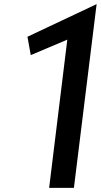

<svg xmlns="http://www.w3.org/2000/svg" viewBox="-20 -920 488 930"><path d="M448 -900 113 -742 129 -653 306 -728 218 -10H338Z"/></svg>

Font: Ny Stormning
Style: FinKur
Weight: 300
Designer: Robert Jablonski, Mew Too
Foundry: Cannot Into Space Fonts
Version: Version 0.90